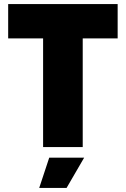

<svg xmlns="http://www.w3.org/2000/svg" viewBox="-20 -720 616 940"><path d="M191 0V-532H20V-700H556V-532H385V0ZM172 200 221 52H392L306 200Z"/></svg>

Font: Tektur ExtraBold
Style: Regular
Weight: 800
Designer: Adam Jagosz
Foundry: Adam Jagosz
Version: Version 1.005;gftools[0.9.30]